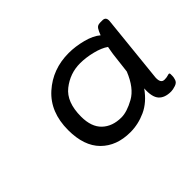

<svg xmlns="http://www.w3.org/2000/svg" viewBox="-67 -832 514 514"><g transform="rotate(-45 190.0 -574.5)"><path d="M187 -441Q135 -441 104 -472Q73 -503 73 -563Q73 -631 116 -669.5Q159 -708 220 -708Q245 -708 272 -701Q299 -694 314 -681Q318 -692 322.5 -699Q327 -706 337 -706H346Q359 -706 358 -691L338 -497Q337 -476 351 -476Q359 -476 363.5 -477.5Q368 -479 370 -479Q373 -479 373 -475Q373 -473 373 -468Q373 -463 371 -457Q369 -448 358.5 -444.5Q348 -441 341 -441Q317 -441 305.5 -454Q294 -467 296 -498Q274 -467 245.5 -454Q217 -441 187 -441ZM198 -486Q219 -486 248 -502Q277 -518 295 -563L302 -622Q303 -628 304 -634Q305 -640 306 -645Q292 -655 268 -661Q244 -667 222 -667Q184 -667 153.5 -643Q123 -619 123 -564Q123 -525 143.5 -505.5Q164 -486 198 -486Z"/></g></svg>

Font: Asap Expanded Expanded Regular
Style: Italic
Weight: 400
Width: 7
Italic angle: -6°
Designer: Pablo Cosgaya
Foundry: Omnibus-Type
Version: Version 3.001; ttfautohint (v1.8.4.7-5d5b)